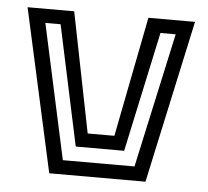

<svg xmlns="http://www.w3.org/2000/svg" viewBox="-44 -587 688 634"><g transform="rotate(5 300.0 -270.0)"><path d="M141.5 0 22.5 -540H177L256.5 -142H345L423 -540H577.5L460.5 0ZM182.5 -47H420L517.5 -493.5H467L381.5 -95.5H221L136 -493.5H85.5Z"/></g></svg>

Font: Tourney Medium
Style: Regular
Weight: 500
Designer: Tyler Finck
Foundry: Etcetera Type Co
Version: Version 1.015